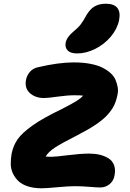

<svg xmlns="http://www.w3.org/2000/svg" viewBox="-20 -1013 691 1024"><path d="M391.1 -728Q356.9 -728 341.3 -743.4Q325.7 -758.8 330.1 -785.2Q336.4 -815.4 372.1 -845.2Q395.5 -863.8 410.2 -882.6Q424.8 -901.4 440.9 -932.1Q460.9 -965.8 485.6 -979.5Q510.3 -993.2 544.9 -993.2Q587.4 -993.2 605.5 -971.2Q623.5 -949.2 615.2 -905.8Q605.5 -858.4 570.6 -817.1Q535.6 -775.9 487.3 -752Q439 -728 391.1 -728ZM202.1 -8.8Q160.6 -8.8 128.9 -19Q97.2 -29.3 78.6 -46.9Q60.1 -64.5 48.8 -88.1Q37.6 -111.8 37.4 -138.4Q37.1 -165 42 -193.8Q50.8 -236.8 74 -270.3Q97.2 -303.7 153.6 -343.8Q210 -383.8 307.1 -430.2Q364.7 -459.5 389.2 -475.1Q413.6 -490.7 422.9 -502.9Q413.1 -504.9 375 -504.9Q339.8 -504.9 287.4 -497.6Q234.9 -490.2 214.8 -490.2Q168.5 -490.2 139.2 -516.6Q109.9 -543 119.1 -588.9Q124 -612.3 140.6 -630.9Q157.2 -649.4 184.1 -654.8Q293 -680.2 374 -680.2Q420.9 -680.2 459.2 -673.1Q497.6 -666 523.4 -653.6Q549.3 -641.1 568.4 -624.3Q587.4 -607.4 595.7 -588.1Q604 -568.8 607.7 -547.6Q611.3 -526.4 606 -504.9Q599.6 -474.1 588.4 -450.7Q577.1 -427.2 554 -401.4Q530.8 -375.5 491 -348.6Q451.2 -321.8 391.1 -291Q303.7 -246.6 271.2 -224.9Q238.8 -203.1 223.1 -178.2Q236.3 -176.8 254.9 -176.8Q275.4 -176.8 342.5 -185.3Q409.7 -193.8 456.1 -193.8Q485.4 -193.8 510.7 -188Q536.1 -182.1 557.4 -169.4Q578.6 -156.7 587.9 -133.1Q597.2 -109.4 590.8 -77.1Q585.9 -48.3 564.5 -30.8Q543 -13.2 515.1 -13.2Q496.6 -13.2 456.1 -16.6Q415.5 -20 378.9 -20Q345.2 -20 285.6 -14.4Q226.1 -8.8 202.1 -8.8Z"/></svg>

Font: Shantell Sans Irregular
Style: Italic
Weight: 800
Italic angle: -11.31°
Designer: Stephen Nixon, Anya Danilova, Shantell Martin
Foundry: Arrow Type
Version: Version 1.006;[9816181b4]